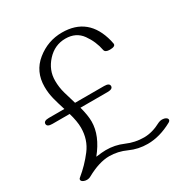

<svg xmlns="http://www.w3.org/2000/svg" viewBox="-160 -801 903 940"><g transform="rotate(-30 291.5 -331.0)"><path d="M64 11.7Q54.2 11.7 46.9 8.3Q34.2 2.9 34.2 -5.9Q34.2 -11.2 39.6 -15.1Q88.9 -55.2 127.7 -106Q166.5 -156.7 166.5 -224.6Q166.5 -260.3 151.9 -310.1H54.2Q24.4 -310.1 24.4 -327.1Q24.4 -344.2 54.2 -344.2H141.6Q130.4 -378.9 121.1 -414.1Q111.8 -449.2 111.8 -486.3Q111.8 -572.3 175 -623.3Q238.3 -674.3 317.9 -674.3Q467.8 -674.3 506.8 -519Q510.7 -503.4 510.7 -500Q512.2 -483.9 480 -483.9Q454.1 -483.9 450.7 -499Q440.9 -551.3 409.2 -595.7Q377.4 -640.1 317.9 -640.1Q256.8 -640.1 213.9 -593Q170.9 -545.9 171.4 -485.8Q171.4 -449.2 181.4 -414.1Q191.4 -378.9 202.1 -344.2H366.2Q396 -344.2 396 -327.1Q396 -310.1 366.2 -310.1H212.9Q226.6 -259.8 226.6 -224.6Q226.6 -145.5 160.2 -63.5Q197.3 -68.4 215.8 -68.4Q267.1 -68.8 313.5 -48.6Q359.9 -28.3 410.6 -28.3Q457.5 -28.3 508.3 -55.7Q518.1 -60.5 529.3 -60.5Q541.5 -60.5 550.8 -55.2Q559.1 -50.3 559.1 -43Q559.1 -36.1 549.8 -30.8Q478.5 8.3 410.6 8.3Q357.4 8.3 311 -12.9Q264.6 -34.2 215.8 -34.2Q158.7 -34.2 86.4 5.9Q76.2 11.7 64 11.7Z"/></g></svg>

Font: Gayathri Thin
Style: Regular
Weight: 100
Designer: Binoy Dominic <binoy.domenic@gmail.com>
Foundry: SMC
Version: Version 1.000